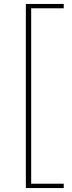

<svg xmlns="http://www.w3.org/2000/svg" viewBox="-20 -731 367 973"><path d="M111 222V-711H138V222ZM111 222V200H303V222ZM111 -689V-711H303V-689Z"/></svg>

Font: Ysabeau Office Thin
Style: Regular
Weight: 250
Designer: Christian Thalmann (Catharsis Fonts)
Version: Version 2.001;gftools[0.9.30]; featfreeze: tnum,lnum,ss02